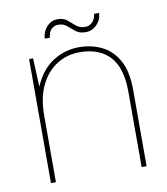

<svg xmlns="http://www.w3.org/2000/svg" viewBox="-74 -698 662 761"><g transform="rotate(-10 256.5 -317.5)"><path d="M70 0V-499H86L91 -384Q119 -450 167.5 -480.5Q216 -511 272 -511Q323 -511 364.5 -490.5Q406 -470 430.5 -425.5Q455 -381 455 -308V0H435V-303Q435 -400 392.5 -445.5Q350 -491 272 -491Q221 -491 180 -465.5Q139 -440 114.5 -390Q90 -340 90 -268V0ZM310 -565Q285 -565 270 -577Q255 -589 241.5 -601Q228 -613 207 -613Q191 -613 179.5 -602Q168 -591 166 -568H145Q147 -597 165 -616Q183 -635 208 -635Q232 -635 246.5 -623Q261 -611 275 -598.5Q289 -586 312 -586Q328 -586 340 -597.5Q352 -609 355 -631H375Q374 -604 355 -584.5Q336 -565 310 -565Z"/></g></svg>

Font: DM Sans 20pt Thin
Style: Regular
Weight: 250
Version: Version 4.004;gftools[0.9.30]